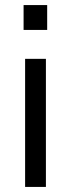

<svg xmlns="http://www.w3.org/2000/svg" viewBox="-20 -737 279 757"><path d="M161 -505V0H79V-505ZM73 -717H166V-619H73Z"/></svg>

Font: 42dot Sans Light
Style: Regular
Weight: 400
Version: Version 1.000